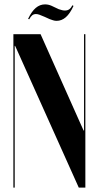

<svg xmlns="http://www.w3.org/2000/svg" viewBox="-20 -855 449 875"><path d="M165 -699H41V0H47V-606V-646H49L67 -606L339 0H369V-699H363V-300V-260H361L343 -300ZM113 -767 108 -769Q124 -803 143 -819Q162 -835 185 -835Q193 -835 200 -833.5Q207 -832 214 -829L248 -813Q257 -810 263.5 -808.5Q270 -807 276 -807Q288 -807 296 -813Q304 -819 310 -831L315 -828Q299 -793 280 -776.5Q261 -760 238 -760Q230 -760 222 -762.5Q214 -765 206 -768L184 -778Q168 -785 159.5 -788Q151 -791 144 -791Q134 -791 127 -785.5Q120 -780 113 -767Z"/></svg>

Font: Moniqa Black
Style: Regular
Weight: 900
Designer: Rajesh Rajput
Foundry: Rajesh Rajput
Version: Version 1.000